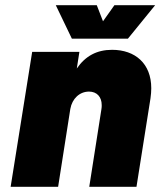

<svg xmlns="http://www.w3.org/2000/svg" viewBox="-20 -720 618 740"><path d="M473 -571 578 -700H421L377 -638L353 -700H195L257 -571ZM412 -528C353 -528 309 -504 276 -456L286 -520H104L21 0H204L251 -300C258 -340 287 -367 323 -367C353 -367 372 -347 372 -315C372 -310 372 -305 371 -300L324 0H506L560 -341C562 -355 563 -368 563 -380C563 -475 501 -528 412 -528Z"/></svg>

Font: Arthouse Owned Black
Style: Italic
Weight: 900
Italic angle: -10°
Designer: Jeremy Tribby
Foundry: Tribby Type
Version: Version 1.000;PS 001.000;hotconv 1.0.88;makeotf.lib2.5.64775